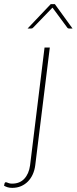

<svg xmlns="http://www.w3.org/2000/svg" viewBox="-104 -723 372 929"><path d="M0 0ZM137 -493 66.5 77Q63.5 100.5 54.5 120.5Q45.5 140.5 31.2 155Q17 169.5 -2.2 177.8Q-21.5 186 -44.5 186Q-57.5 186 -66.8 183.2Q-76 180.5 -84.5 175.5L-81.5 163Q-79.5 159 -76.8 158.8Q-74 158.5 -70.2 160Q-66.5 161.5 -60.5 163.5Q-54.5 165.5 -45.5 165.5Q-8 165.5 14 141.5Q36 117.5 41.5 77L111.5 -493ZM247 -585H229.5Q228 -585 225.5 -586Q223 -587 221 -590L153 -682L150 -686L146 -682L57 -590Q53.5 -585 47 -585H29.5L141.5 -703H161.5Z"/></svg>

Font: Lato Thin
Style: Italic
Weight: 200
Italic angle: -7°
Designer: Lukasz Dziedzic
Foundry: tyPoland Lukasz Dziedzic
Version: Version 2.007; 2014-02-27